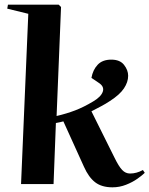

<svg xmlns="http://www.w3.org/2000/svg" viewBox="-20 -787 639 821"><path d="M101 -728 11 -750 14 -767H231L241 -757L222 -291Q265 -301 301.5 -315Q338 -329 378 -353Q412 -373 419.5 -395Q427 -417 402 -433L371 -454Q377 -488 397.5 -510Q418 -532 456 -532Q493 -532 510.5 -509.5Q528 -487 528 -463Q528 -436 510 -409Q492 -382 450 -355Q432 -343 413 -333Q394 -323 371 -311L469 -114Q488 -75 502.5 -60Q517 -45 536 -45Q564 -45 591 -60L599 -48Q589 -38 568 -23Q547 -8 519 3Q491 14 461 14Q415 14 387 -7.5Q359 -29 339 -74L251 -268Q236 -264 219 -261L209 0H70Z"/></svg>

Font: Literata 72pt
Style: Bold Italic
Weight: 700
Italic angle: -2°
Designer: Latin by Veronika Burian and Jose Scaglione. Greek by Irene Vlachou. Cyrillic by Vera Evstafieva
Foundry: TypeTogether
Version: Version 3.002